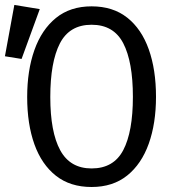

<svg xmlns="http://www.w3.org/2000/svg" viewBox="-62 -743 697 775"><path d="M567.7 -352.3Q567.7 -245.1 538.5 -163.1Q509.2 -81 451.5 -34.6Q393.8 11.8 307.7 11.8Q221.5 11.8 163.8 -33.6Q106.2 -79 76.9 -160.5Q47.7 -242.1 47.7 -351.3Q47.7 -458.5 76.9 -541Q106.2 -623.6 163.8 -670.5Q221.5 -717.4 307.7 -717.4Q393.8 -717.4 451.5 -671.8Q509.2 -626.2 538.5 -543.8Q567.7 -461.5 567.7 -352.3ZM474.4 -352.3Q474.4 -493.3 435.6 -568.2Q396.9 -643.1 307.7 -643.1Q218.5 -643.1 179.7 -567.7Q141 -492.3 141 -351.3Q141 -210.3 181 -136.7Q221 -63.1 307.7 -63.1Q396.9 -63.1 435.6 -137.2Q474.4 -211.3 474.4 -352.3ZM-4.1 -723.1 98.5 -706.2 25.1 -505.1 -42.1 -515.9Z"/></svg>

Font: FiraCode Nerd Font Mono
Style: Regular
Weight: 400
Monospace: yes
Designer: Carrois Corporate, Edenspiekermann AG, Nikita Prokopov
Foundry: Carrois Corporate, Edenspiekermann AG, Nikita Prokopov
Version: Version 6.002;Nerd Fonts 3.4.0